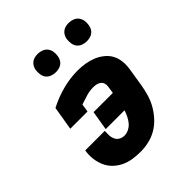

<svg xmlns="http://www.w3.org/2000/svg" viewBox="-204 -869 1008 1008"><g transform="rotate(-45 300.0 -365.0)"><path d="M259 8Q229 8 200.5 3.5Q172 -1 147 -13Q122 -25 102 -44.5Q82 -64 71 -89.5Q60 -115 56.5 -144Q53 -173 58 -203H203Q202 -186 202.5 -170.5Q203 -155 209.5 -141Q216 -127 229.5 -119.5Q243 -112 259 -112Q276 -112 292.5 -120.5Q309 -129 320.5 -143Q332 -157 339.5 -173Q347 -189 353 -206H213L231 -314H374L380 -355Q382 -367 378.5 -378Q375 -389 366 -396Q357 -403 345.5 -405.5Q334 -408 322 -408Q296 -408 270.5 -400.5Q245 -393 219 -384H218L211 -339H83L105 -471Q157 -498 213.5 -513Q270 -528 326 -528Q354 -528 381.5 -523.5Q409 -519 433.5 -509Q458 -499 479 -482Q500 -465 512 -442Q524 -419 526.5 -391.5Q529 -364 524 -335L508 -235Q503 -205 494 -174.5Q485 -144 469 -116Q453 -88 430.5 -63.5Q408 -39 380 -22.5Q352 -6 320.5 1Q289 8 259 8ZM469 -602Q453 -602 438 -608Q423 -614 414 -626Q405 -638 403 -654Q401 -670 403 -686Q405 -698 411 -708.5Q417 -719 426.5 -726Q436 -733 447.5 -735.5Q459 -738 470 -738Q486 -738 501 -732Q516 -726 525 -714Q534 -702 536.5 -686Q539 -670 536 -654Q534 -642 528.5 -631.5Q523 -621 513 -614Q503 -607 491.5 -604.5Q480 -602 469 -602ZM239 -602Q223 -602 208 -608Q193 -614 184 -626Q175 -638 173 -654Q171 -670 173 -686Q175 -698 181 -708.5Q187 -719 196.5 -726Q206 -733 217.5 -735.5Q229 -738 240 -738Q256 -738 271 -732Q286 -726 295 -714Q304 -702 306.5 -686Q309 -670 306 -654Q304 -642 298.5 -631.5Q293 -621 283 -614Q273 -607 261.5 -604.5Q250 -602 239 -602Z"/></g></svg>

Font: Iosevka Etoile Heavy
Style: Italic
Weight: 900
Italic angle: -9°
Designer: Belleve Invis
Foundry: Belleve Invis
Version: Version 22.1.2; ttfautohint (v1.8.4)